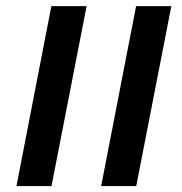

<svg xmlns="http://www.w3.org/2000/svg" viewBox="-20 -624 612 644"><path d="M270.5 -603.5 152.8 0H35.2L152.3 -603.5ZM554.7 -603.5 437 0H319.3L436.5 -603.5Z"/></svg>

Font: Arimo SemiBold
Style: Italic
Weight: 600
Italic angle: -12°
Version: Version 1.33